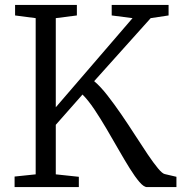

<svg xmlns="http://www.w3.org/2000/svg" viewBox="-20 -763 740 783"><path d="M39.5 0V-43L125.5 -52V-689L41.5 -700V-743H293.5V-700L207.5 -689V-325.5L520.5 -689L435.5 -700V-743H667.5V-700L594.5 -689L364 -432Q389.5 -410.5 417.5 -374.8Q445.5 -339 474.5 -296.8Q503.5 -254.5 530.8 -212Q558 -169.5 582 -134Q606 -98.5 624.2 -76.5Q642.5 -54.5 652.5 -53L699.5 -42V0H579.5Q566.5 0 548.5 -21Q530.5 -42 509 -76.5Q487.5 -111 463.5 -153Q439.5 -195 414.5 -237.5Q389.5 -280 364.8 -317Q340 -354 316.5 -377.5L207.5 -254V-52L301.5 -42V0Z"/></svg>

Font: Merriweather Light
Style: Regular
Weight: 300
Designer: Eben Sorkin
Foundry: Eben Sorkin
Version: Version 2.100